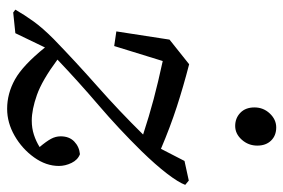

<svg xmlns="http://www.w3.org/2000/svg" viewBox="-148 -623 794 538"><g transform="rotate(90 249.0 -354.0)"><path d="M68 -283 91 -432 160 -487Q222 -471 279 -452.5Q336 -434 397 -408L431 -474L486 -486L498 -476Q491 -457 466.5 -425Q442 -393 403 -353Q340 -289 274.5 -233Q209 -177 147 -118Q205 -75 246 -60.5Q287 -46 318 -46Q339 -46 357.5 -52Q376 -58 392 -68Q376 -87 369 -100Q362 -113 362 -127Q362 -151 376.5 -165Q391 -179 412 -181Q428 -175 436.5 -157.5Q445 -140 445 -122Q445 -86 421 -52.5Q397 -19 360.5 2Q324 23 285 23Q242 23 202.5 1Q163 -21 113 -83L73 0L15 6L7 0Q22 -26 40 -51Q58 -76 89 -107Q154 -170 222.5 -230.5Q291 -291 357 -358Q305 -375 258 -387.5Q211 -400 151 -413L109 -277ZM333 -616Q311 -616 296 -630.5Q281 -645 281 -670Q281 -695 298 -713Q315 -731 337 -731Q360 -731 374 -716.5Q388 -702 388 -678Q388 -653 371.5 -634.5Q355 -616 333 -616Z"/></g></svg>

Font: Source Serif Pro
Style: Italic
Weight: 400
Italic angle: -12°
Designer: Frank Grießhammer
Foundry: Adobe Systems Incorporated
Version: Version 3.001;hotconv 1.0.111;makeotfexe 2.5.65597